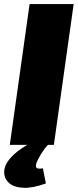

<svg xmlns="http://www.w3.org/2000/svg" viewBox="-36 -710 381 941"><path d="M325 -690 228 0H12L109 -690ZM112 -8 199 0Q181 19 165 45Q149 71 142 91Q137 107 144 113Q151 119 174 115L189 189Q125 212 81.5 210.5Q38 209 14 191.5Q-10 174 -14.5 147Q-19 120 -5 93Q7 70 35 44.5Q63 19 112 -8Z"/></svg>

Font: Exo 2 Black
Style: Italic
Weight: 900
Italic angle: -8°
Designer: Natanael Gama
Foundry: Natanael Gama
Version: Version 2.010